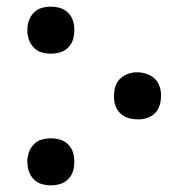

<svg xmlns="http://www.w3.org/2000/svg" viewBox="-20 -548 565 576"><path d="M133 -387Q118 -387 104.5 -391Q91 -395 81 -405.5Q71 -416 66.5 -429.5Q62 -443 62 -458Q62 -472 66.5 -485.5Q71 -499 81 -509.5Q91 -520 104.5 -524Q118 -528 133 -528Q147 -528 160.5 -524Q174 -520 184.5 -509.5Q195 -499 199 -485.5Q203 -472 203 -458Q203 -443 199 -429.5Q195 -416 184.5 -405.5Q174 -395 160.5 -391Q147 -387 133 -387ZM393 -190Q384 -190 375 -191.5Q366 -193 358 -196.5Q350 -200 343 -206Q336 -212 331.5 -219.5Q327 -227 324.5 -237Q322 -247 322 -253V-260Q322 -269 323.5 -278Q325 -287 328.5 -295Q332 -303 338 -309.5Q344 -316 351.5 -320.5Q359 -325 369 -328Q379 -331 385 -331H393Q402 -331 410.5 -329Q419 -327 427 -323.5Q435 -320 442 -314Q449 -308 453.5 -300.5Q458 -293 460.5 -283Q463 -273 463 -267V-260Q463 -251 461.5 -242.5Q460 -234 456.5 -225.5Q453 -217 447 -210.5Q441 -204 433.5 -199.5Q426 -195 416 -192.5Q406 -190 400 -190ZM133 8Q118 8 104.5 4Q91 0 81 -10.5Q71 -21 66.5 -34.5Q62 -48 62 -63Q62 -77 66.5 -90.5Q71 -104 81 -114.5Q91 -125 104.5 -129Q118 -133 133 -133Q147 -133 160.5 -129Q174 -125 184.5 -114.5Q195 -104 199 -90.5Q203 -77 203 -63Q203 -48 199 -34.5Q195 -21 184.5 -10.5Q174 0 160.5 4Q147 8 133 8Z"/></svg>

Font: Iosevka Pride
Style: Regular
Weight: 400
Monospace: yes
Designer: Belleve Invis
Foundry: Belleve Invis
Version: Version 30.3.1; ttfautohint (v1.8.4)